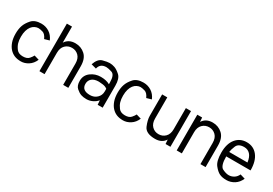

<svg xmlns="http://www.w3.org/2000/svg" viewBox="23 -1324 2939 2066"><g transform="rotate(30 1492.0 -291.0)"><path d="M385.3 -102.1Q361.8 -46.9 317.4 -18.6Q273.4 9.3 226.6 9.3Q179.7 9.3 145.5 -5.1Q111.3 -19.5 85.4 -48.3Q59.6 -77.1 44.4 -120.6Q29.3 -164.1 29.3 -222.2Q29.3 -280.3 44.4 -323.7Q59.6 -367.2 98.4 -410.6Q137.2 -454.1 218.3 -454.1Q272.9 -454.1 317.4 -425.5Q361.8 -397 385.3 -341.8L324.7 -324.2Q301.8 -376.5 268.1 -386.2Q234.4 -396 213.9 -396Q193.4 -396 170.7 -385Q147.9 -374 131.3 -352.3Q114.7 -330.6 105.2 -298.1Q95.7 -265.6 95.7 -222.2Q95.7 -178.7 105.2 -146Q114.7 -113.3 139.6 -80.6Q164.6 -47.9 218.3 -47.9Q270 -47.9 293.5 -75.2Q316.9 -102.5 324.7 -120.1Z M517.6 -391.1Q557.6 -454.1 640.6 -454.1Q711.9 -454.1 762.2 -408Q812.5 -361.8 812.5 -267.1V0H748.5V-265.1Q748.5 -327.1 715.1 -360.1Q681.6 -393.1 633.3 -393.1Q585 -393.1 551.3 -359.9Q517.6 -326.7 517.6 -265.1V0H453.6V-590.8H517.6Z M1057.1 -397.9Q981.4 -397.9 965.8 -328.1L902.8 -345.2Q929.7 -424.8 982.4 -439.5Q1036.1 -454.1 1066.4 -454.1Q1096.7 -454.1 1128.7 -443.1Q1160.6 -432.1 1200 -396.7Q1239.3 -361.3 1239.3 -272.9V0H1177.2L1173.3 -54.2Q1151.4 -26.4 1115.2 -9Q1079.1 8.3 1040.5 8.3Q1002 8.3 973.4 -1.5Q944.8 -11.2 912.8 -39.1Q880.9 -66.9 880.9 -127.9Q880.9 -196.3 934.6 -237.1Q988.3 -277.8 1057.6 -277.8Q1127 -277.8 1171.4 -252V-273.9Q1171.4 -369.1 1125.7 -383.5Q1080.1 -397.9 1057.1 -397.9ZM1171.4 -162.1V-194.8Q1148.9 -213.4 1113.5 -217.8Q1078.1 -222.2 1064.9 -222.2Q1008.8 -222.2 979.5 -196.8Q950.2 -171.4 950.2 -129.9Q950.2 -48.8 1052.2 -48.8Q1103 -48.8 1137.2 -81.3Q1171.4 -113.8 1171.4 -162.1Z M1653.8 -102.1Q1630.4 -46.9 1585.9 -18.6Q1542 9.3 1495.1 9.3Q1448.2 9.3 1414.1 -5.1Q1379.9 -19.5 1354 -48.3Q1328.1 -77.1 1313 -120.6Q1297.9 -164.1 1297.9 -222.2Q1297.9 -280.3 1313 -323.7Q1328.1 -367.2 1366.9 -410.6Q1405.8 -454.1 1486.8 -454.1Q1541.5 -454.1 1585.9 -425.5Q1630.4 -397 1653.8 -341.8L1593.3 -324.2Q1570.3 -376.5 1536.6 -386.2Q1502.9 -396 1482.4 -396Q1461.9 -396 1439.2 -385Q1416.5 -374 1399.9 -352.3Q1383.3 -330.6 1373.8 -298.1Q1364.3 -265.6 1364.3 -222.2Q1364.3 -178.7 1373.8 -146Q1383.3 -113.3 1408.2 -80.6Q1433.1 -47.9 1486.8 -47.9Q1538.6 -47.9 1562 -75.2Q1585.4 -102.5 1593.3 -120.1Z M2017.1 -53.2Q1978 9.3 1894 9.3Q1779.3 9.3 1750.7 -58.3Q1722.2 -126 1722.2 -176.8V-443.8H1786.1V-181.2Q1786.1 -119.6 1819.3 -86.4Q1852.5 -53.2 1901.1 -53.2Q1949.7 -53.2 1983.4 -86.4Q2017.1 -119.6 2017.1 -181.2V-443.8H2081.1V0H2021Z M2223.1 -391.1Q2263.2 -454.1 2346.2 -454.1Q2417.5 -454.1 2467.8 -408Q2518.1 -361.8 2518.1 -267.1V0H2454.1V-263.2Q2454.1 -325.2 2420.7 -358.2Q2387.2 -391.1 2338.9 -391.1Q2290.5 -391.1 2256.8 -357.9Q2223.1 -324.7 2223.1 -263.2V0H2159.2V-443.8H2219.2Z M2955.1 -210.9H2652.8Q2652.8 -92.8 2697.3 -70.8Q2741.7 -48.8 2775.4 -48.8Q2809.1 -48.8 2838.6 -66.9Q2868.2 -85 2883.8 -120.1L2944.8 -102.1Q2921.4 -46.9 2876.5 -18.8Q2831.5 9.3 2779.8 9.3Q2728 9.3 2693.8 -7.1Q2659.7 -23.4 2623 -69.8Q2586.4 -116.2 2586.4 -222.2Q2586.4 -331.1 2636.7 -392.6Q2687 -454.1 2770.5 -454.1Q2855 -454.1 2905 -390.4Q2955.1 -326.7 2955.1 -210.9ZM2883.8 -268.1Q2875.5 -332 2846.2 -363.5Q2816.9 -395 2772 -395Q2699.7 -395 2679.7 -346.4Q2659.7 -297.9 2656.7 -268.1Z"/></g></svg>

Font: Meera
Style: Regular
Weight: 400
Designer: Hussain KH and Suresh P for Swathanthra Malayalam Computing (SMC)
Version: Version 7.0.0+20221109